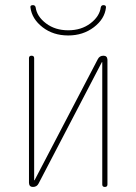

<svg xmlns="http://www.w3.org/2000/svg" viewBox="-20 -740 540 760"><path d="M110.4 0Q95.7 0 94.7 -15.6V-509.8Q94.7 -519.5 105 -519.5Q115.2 -519.5 115.2 -509.8V-27.3Q115.2 -26.4 116.2 -26.4Q117.2 -26.4 117.2 -27.3L367.2 -505.9Q374 -519.5 389.6 -519.5Q404.3 -519.5 405.3 -503.9V-9.8Q405.3 0 395 0Q384.8 0 384.8 -9.8V-493.2Q384.8 -494.1 383.8 -494.1Q382.8 -494.1 382.8 -493.2L132.8 -13.7Q126 0 110.4 0ZM250 -599.6Q190.4 -599.6 148.4 -632.3Q106.4 -665 100.6 -710Q98.6 -719.7 110.4 -719.7Q119.1 -719.7 121.1 -710.9Q126 -674.8 162.1 -647.5Q198.2 -620.1 250 -620.1Q301.8 -620.1 337.9 -647.5Q374 -674.8 378.9 -710.9Q380.9 -719.7 389.6 -719.7Q400.4 -719.7 399.4 -710Q394.5 -665 351.6 -632.3Q308.6 -599.6 250 -599.6Z"/></svg>

Font: Rounded Mgen+ 1mn thin
Style: Regular
Weight: 100
Designer: [Source Han Sans]
Ryoko NISHIZUKA  (kana & ideographs); Paul D. Hunt (Latin, Greek & Cyrillic); Wenlong ZHANG  (bopomofo
Version: Version 1.059.20150602